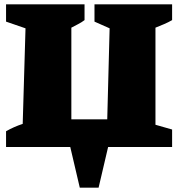

<svg xmlns="http://www.w3.org/2000/svg" viewBox="-20 -680 827 888"><path d="M8 0V-73Q45 -94 85 -107L98 -549L8 -580V-660H371V-587Q358 -577 341.5 -568.5Q325 -560 310 -552V-128H476L487 -549L417 -580V-660H776V-587Q759 -577 739 -568.5Q719 -560 699 -552V-103L776 -81V0H480L436 188H349L305 0Z"/></svg>

Font: Piazzolla Black
Style: Regular
Weight: 900
Designer: Juan Pablo del Peral
Foundry: Huerta Tipografica
Version: Version 1.330